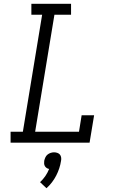

<svg xmlns="http://www.w3.org/2000/svg" viewBox="-20 -755 640 1016"><path d="M36 0V-58H101L203 -677H146V-735H356V-677H268L166 -58H398L412 -145H478L454 0ZM226 241 192 209Q208 194 220 176.5Q232 159 240 139Q233 138 227 134Q221 130 217.5 124Q214 118 213.5 110.5Q213 103 214 96Q216 87 220 78Q224 69 231.5 63Q239 57 248 54Q257 51 266 51Q275 51 283.5 54Q292 57 297 63Q302 69 303.5 78Q305 87 303 96Q297 136 277.5 174Q258 212 226 241Z"/></svg>

Font: Iosevka Curly Slab LtExObl
Style: Regular
Weight: 300
Width: 7
Italic angle: -9°
Monospace: yes
Designer: Belleve Invis
Foundry: Belleve Invis
Version: Version 11.1.0; ttfautohint (v1.8.3)